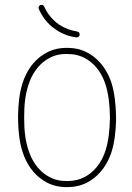

<svg xmlns="http://www.w3.org/2000/svg" viewBox="-20 -767 540 786"><path d="M207 -647C232 -629 262 -618 292 -614C299 -613 305 -617 306 -624C307 -631 303 -637 296 -638C269 -642 243 -652 221 -667C195 -685 174 -711 161 -740C159 -746 151 -749 145 -746C139 -744 136 -736 139 -730C153 -697 177 -667 207 -647ZM79 -286C79 -288 79 -290 79 -292C79 -336 83 -380 97 -421C110 -462 135 -500 171 -523C197 -539 219 -546 253 -546C283 -546 309 -541 338 -523C374 -500 399 -462 412 -421C425 -380 429 -336 430 -292V-284C430 -283 430 -283 430 -283C430 -283 430 -282 430 -282C429 -237 425 -192 412 -151C399 -110 374 -72 338 -49C309 -31 283 -26 253 -26C219 -26 197 -33 171 -49C135 -72 110 -110 97 -151C83 -192 79 -236 79 -281C79 -283 79 -284 79 -286ZM436 -143C449 -183 453 -226 455 -267C455 -268 455 -269 455 -271C455 -272 455 -279 455 -292C454 -337 450 -384 436 -429C421 -474 393 -517 351 -544C318 -565 287 -571 253 -571C215 -571 186 -562 158 -544C115 -517 88 -474 73 -429C59 -386 55 -341 54 -297C54 -294 54 -291 54 -286C54 -281 54 -277 54 -274C55 -231 59 -186 73 -143C88 -98 115 -55 158 -28C186 -10 215 -1 253 -1C287 -1 318 -7 351 -28C393 -55 421 -98 436 -143Z"/></svg>

Font: LS
Style: Light
Weight: 300
Designer: BSozoo
Foundry: BSozoo
Version: Version 001.000